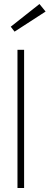

<svg xmlns="http://www.w3.org/2000/svg" viewBox="-20 -936 247 956"><path d="M52.5 -778.5 33.5 -803 176.5 -916 207 -878.5ZM100 0H67V-688H100Z"/></svg>

Font: League Spartan ExtraLight
Style: Regular
Weight: 200
Foundry: The League of Moveable Type
Version: Version 2.002